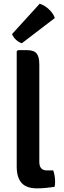

<svg xmlns="http://www.w3.org/2000/svg" viewBox="-20 -1004 341 1028"><path d="M265 -91.5Q275 -63.5 275 -31Q275 -24 274.5 -17Q274 -10 272 -3.5Q252.5 -0.5 227 2Q201.5 4.5 178 4.5Q122 4.5 95.8 -24.2Q69.5 -53 69.5 -112.5V-729L76 -735.5H123.5Q161.5 -735.5 176 -717.8Q190.5 -700 190.5 -658.5V-137Q190.5 -91.5 231.5 -91.5ZM192.5 -984Q217.5 -976.5 241.2 -954.8Q265 -933 273.5 -907.5L97 -772.5Q81 -777 66 -790.8Q51 -804.5 44.5 -821.5Z"/></svg>

Font: Signika Negative SemiBold
Style: Regular
Weight: 600
Designer: Anna Giedryś
Foundry: Anna Giedryś
Version: Version 2.000; ttfautohint (v1.8.3) -l 8 -r 50 -G 200 -x 9 -